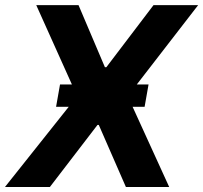

<svg xmlns="http://www.w3.org/2000/svg" viewBox="-53 -748 813 768"><path d="M261.1 -727.5 366.6 -479.3H372.5L561.1 -727.5H739.6L458 -363.3L623.8 0H450.6L342.2 -248.2H336.9L146.5 0H-33.2L255.7 -363.3L92 -727.5ZM171.3 -320.7 187.1 -410.2H541.2L525.4 -320.7Z"/></svg>

Font: Inter Tight
Style: Italic
Weight: 400
Italic angle: -9.39999°
Designer: Rasmus Andersson
Foundry: rsms
Version: Version 3.002